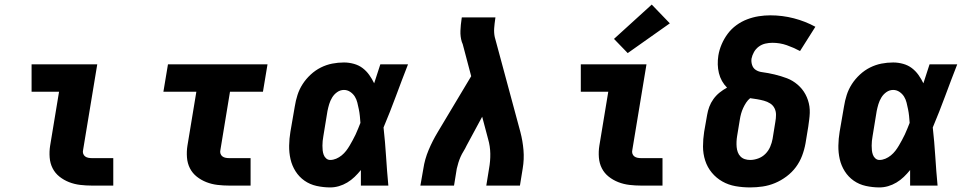

<svg xmlns="http://www.w3.org/2000/svg" viewBox="-20 -811 4240 839"><path d="M382 0Q356 0 330.5 -3Q305 -6 282 -15Q259 -24 240 -39Q221 -54 210 -75.5Q199 -97 197 -123Q195 -149 199 -174L238 -410H118V-530H405L343 -155Q341 -147 343.5 -139.5Q346 -132 352 -127.5Q358 -123 366 -121.5Q374 -120 382 -120H475V0Z M982 0Q956 0 930.5 -3Q905 -6 882 -15Q859 -24 840 -39Q821 -54 810 -75.5Q799 -97 797 -123Q795 -149 799 -174L838 -410H694L714 -530H1149L1129 -410H985L943 -155Q941 -147 943.5 -139.5Q946 -132 952 -127.5Q958 -123 966 -121.5Q974 -120 982 -120H1075V0Z M1423 8Q1393 8 1363.5 1.5Q1334 -5 1310.5 -21.5Q1287 -38 1271.5 -62.5Q1256 -87 1249.5 -115.5Q1243 -144 1243.5 -174.5Q1244 -205 1249 -235L1268 -345Q1272 -371 1280 -396Q1288 -421 1302.5 -443.5Q1317 -466 1337.5 -485Q1358 -504 1382 -516Q1406 -528 1431.5 -533Q1457 -538 1483 -538Q1505 -538 1526.5 -532Q1548 -526 1564.5 -513.5Q1581 -501 1593.5 -483.5Q1606 -466 1615 -447Q1622 -468 1628.5 -488.5Q1635 -509 1642 -530H1763Q1736 -461 1710.5 -392Q1685 -323 1656 -254Q1663 -191 1667 -127.5Q1671 -64 1677 0H1557Q1557 -17 1557 -34Q1557 -51 1557 -68Q1544 -52 1529.5 -38Q1515 -24 1497.5 -13.5Q1480 -3 1461 2.5Q1442 8 1423 8ZM1423 -112Q1436 -112 1449 -117.5Q1462 -123 1473 -132Q1484 -141 1492.5 -152Q1501 -163 1508 -175Q1515 -187 1521.5 -199Q1528 -211 1534 -223.5Q1540 -236 1545 -249Q1550 -262 1555 -274Q1554 -289 1552.5 -304Q1551 -319 1548 -333.5Q1545 -348 1541.5 -362.5Q1538 -377 1530.5 -389Q1523 -401 1510.5 -409.5Q1498 -418 1483 -418Q1467 -418 1453.5 -408.5Q1440 -399 1431.5 -385Q1423 -371 1418.5 -356Q1414 -341 1411 -326L1393 -216Q1391 -205 1390 -195Q1389 -185 1389 -174.5Q1389 -164 1390 -154Q1391 -144 1394.5 -134.5Q1398 -125 1405.5 -118.5Q1413 -112 1423 -112Z M1817 0 1830 -74Q1836 -115 1853 -155.5Q1870 -196 1893 -234L2039 -478L2002 -618Q2001 -621 2000 -623Q1999 -625 1998 -628Q1998 -628 1998 -628Q1998 -628 1998 -628Q1998 -628 1998 -628Q1998 -628 1998 -628Q1991 -651 1992 -676.5Q1993 -702 1997 -728L1998 -735H2145L2144 -728Q2141 -708 2139.5 -688Q2138 -668 2142 -649L2254 -234Q2264 -196 2267.5 -155.5Q2271 -115 2264 -74L2252 0H2105L2117 -74Q2123 -107 2122.5 -139.5Q2122 -172 2113 -203L2087 -301L2019 -175Q2013 -162 2005.5 -150Q1998 -138 1992.5 -125.5Q1987 -113 1983 -100Q1979 -87 1976 -74L1964 0Z M2782 0Q2756 0 2730.5 -3Q2705 -6 2682 -15Q2659 -24 2640 -39Q2621 -54 2610 -75.5Q2599 -97 2597 -123Q2595 -149 2599 -174L2638 -410H2518V-530H2805L2743 -155Q2741 -147 2743.5 -139.5Q2746 -132 2752 -127.5Q2758 -123 2766 -121.5Q2774 -120 2782 -120H2875V0ZM2723 -579 2663 -641 2828 -791 2907 -709Z M3258 8Q3225 8 3194 2.5Q3163 -3 3136.5 -18Q3110 -33 3090.5 -56.5Q3071 -80 3061.5 -109.5Q3052 -139 3052 -171Q3052 -203 3057 -235L3070 -309Q3073 -327 3079.5 -344.5Q3086 -362 3097.5 -378Q3109 -394 3124.5 -406.5Q3140 -419 3157 -428Q3144 -441 3135 -457Q3126 -473 3121.5 -491.5Q3117 -510 3116.5 -529Q3116 -548 3119 -568Q3123 -593 3133.5 -617.5Q3144 -642 3160 -663.5Q3176 -685 3198 -701Q3220 -717 3245 -726.5Q3270 -736 3295.5 -740Q3321 -744 3346 -744Q3399 -744 3449 -731Q3499 -718 3543 -694L3476 -588Q3448 -603 3418 -613.5Q3388 -624 3355 -624Q3340 -624 3324.5 -620.5Q3309 -617 3296 -607.5Q3283 -598 3275 -584Q3267 -570 3264 -555Q3262 -541 3266.5 -527Q3271 -513 3282.5 -505.5Q3294 -498 3308.5 -496Q3323 -494 3337 -491.5Q3351 -489 3365 -485.5Q3379 -482 3392.5 -478Q3406 -474 3419 -469Q3432 -464 3443.5 -457Q3455 -450 3465.5 -441Q3476 -432 3484.5 -421.5Q3493 -411 3499.5 -399Q3506 -387 3510.5 -373.5Q3515 -360 3517 -346Q3519 -332 3518.5 -317.5Q3518 -303 3516 -288Q3514 -273 3512 -258L3500 -185Q3495 -157 3485 -130.5Q3475 -104 3458 -81Q3441 -58 3417 -40Q3393 -22 3366.5 -11Q3340 0 3312.5 4Q3285 8 3258 8ZM3258 -112Q3275 -112 3293 -118.5Q3311 -125 3324.5 -138.5Q3338 -152 3345.5 -169.5Q3353 -187 3356 -204L3368 -278Q3371 -294 3371 -309.5Q3371 -325 3364.5 -338Q3358 -351 3345.5 -359Q3333 -367 3318 -371Q3303 -375 3288 -377.5Q3273 -380 3258 -382Q3248 -374 3240.5 -362.5Q3233 -351 3227.5 -339Q3222 -327 3218.5 -314.5Q3215 -302 3213 -289L3201 -216Q3199 -204 3198.5 -192Q3198 -180 3199 -168.5Q3200 -157 3204 -146Q3208 -135 3216 -127Q3224 -119 3235 -115.5Q3246 -112 3258 -112Z M3823 8Q3793 8 3763.5 1.5Q3734 -5 3710.5 -21.5Q3687 -38 3671.5 -62.5Q3656 -87 3649.5 -115.5Q3643 -144 3643.5 -174.5Q3644 -205 3649 -235L3668 -345Q3672 -371 3680 -396Q3688 -421 3702.5 -443.5Q3717 -466 3737.5 -485Q3758 -504 3782 -516Q3806 -528 3831.5 -533Q3857 -538 3883 -538Q3905 -538 3926.5 -532Q3948 -526 3964.5 -513.5Q3981 -501 3993.5 -483.5Q4006 -466 4015 -447Q4022 -468 4028.5 -488.5Q4035 -509 4042 -530H4163Q4136 -461 4110.5 -392Q4085 -323 4056 -254Q4063 -191 4067 -127.5Q4071 -64 4077 0H3957Q3957 -17 3957 -34Q3957 -51 3957 -68Q3944 -52 3929.5 -38Q3915 -24 3897.5 -13.5Q3880 -3 3861 2.5Q3842 8 3823 8ZM3823 -112Q3836 -112 3849 -117.5Q3862 -123 3873 -132Q3884 -141 3892.5 -152Q3901 -163 3908 -175Q3915 -187 3921.5 -199Q3928 -211 3934 -223.5Q3940 -236 3945 -249Q3950 -262 3955 -274Q3954 -289 3952.5 -304Q3951 -319 3948 -333.5Q3945 -348 3941.5 -362.5Q3938 -377 3930.5 -389Q3923 -401 3910.5 -409.5Q3898 -418 3883 -418Q3867 -418 3853.5 -408.5Q3840 -399 3831.5 -385Q3823 -371 3818.5 -356Q3814 -341 3811 -326L3793 -216Q3791 -205 3790 -195Q3789 -185 3789 -174.5Q3789 -164 3790 -154Q3791 -144 3794.5 -134.5Q3798 -125 3805.5 -118.5Q3813 -112 3823 -112Z"/></svg>

Font: Iosevka Curly Slab HvEx
Style: Italic
Weight: 900
Width: 7
Italic angle: -9°
Monospace: yes
Designer: Belleve Invis
Foundry: Belleve Invis
Version: Version 11.1.0; ttfautohint (v1.8.3)